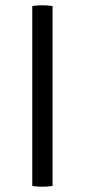

<svg xmlns="http://www.w3.org/2000/svg" viewBox="-20 -706 322 729"><path d="M102.5 -683Q110 -684.5 120 -685.2Q130 -686 140 -686Q151 -686 161 -685.2Q171 -684.5 179.5 -683V0Q171 1.5 161 2.2Q151 3 140 3Q130 3 120 2.2Q110 1.5 102.5 0Z"/></svg>

Font: Signika SC
Style: Regular
Weight: 300
Designer: Anna Giedryś
Foundry: Anna Giedryś
Version: Version 2.000